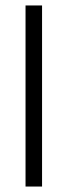

<svg xmlns="http://www.w3.org/2000/svg" viewBox="-20 -683 248 703"><path d="M134 0H73.5V-663H134Z"/></svg>

Font: Anek Malayalam Light
Style: Regular
Weight: 300
Version: Version 1.003